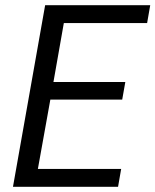

<svg xmlns="http://www.w3.org/2000/svg" viewBox="-20 -720 599 740"><path d="M30 0 154 -700H559L547 -631H226L186 -404H463L451 -336H174L126 -69H447L435 0Z"/></svg>

Font: Rethink Sans
Style: Italic
Weight: 400
Italic angle: -10°
Designer: The Rethink Sans project authors (Hans Thiessen). DM Sans designed by Colophon Foundry.
Foundry: Rethink Communications LLC
Version: Version 1.001